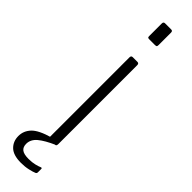

<svg xmlns="http://www.w3.org/2000/svg" viewBox="-330 -723 870 870"><g transform="rotate(45 105.0 -287.5)"><path d="M138 -13Q138 -6 135.5 -3Q133 0 125 0H100Q92 0 90 -2.5Q88 -5 88 -11V-519Q88 -530 98 -530H128Q138 -530 138 -519ZM142 -731V-653Q142 -645 140 -642.5Q138 -640 129 -640H95Q87 -640 85 -642Q83 -644 83 -651V-731Q83 -742 93 -742H133Q142 -742 142 -731ZM-16 89Q-16 56 7.5 31Q31 6 94 -12L134 -3Q84 19 59 40Q34 61 34 89Q34 110 47 120Q60 130 90 130Q113 130 130.5 125.5Q148 121 154 118Q163 114 163 121V143Q163 149 158 152Q147 157 125 162Q103 167 78 167Q29 167 6.5 145Q-16 123 -16 89Z"/></g></svg>

Font: Libre Franklin Thin ExtraLight
Style: Regular
Weight: 250
Version: Version 3.000